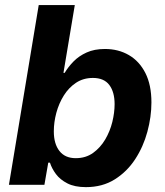

<svg xmlns="http://www.w3.org/2000/svg" viewBox="-20 -748 666 777"><path d="M327.6 9.3Q282.2 9.3 252.7 -5.9Q223.1 -21 206.3 -43.7Q189.5 -66.4 182.1 -89.8H175.3L159.7 0H16.1L136.7 -727.5H282.7L236.8 -453.1H241.7Q255.9 -477.1 277.6 -499.3Q299.3 -521.5 330.6 -535.6Q361.8 -549.8 404.8 -549.8Q459 -549.8 501.5 -525.1Q543.9 -500.5 568.4 -452.4Q592.8 -404.3 592.8 -333.5Q592.8 -275.4 576.4 -214.8Q560.1 -154.3 527.1 -103.8Q494.1 -53.2 444.3 -22Q394.5 9.3 327.6 9.3ZM286.6 -107.9Q327.1 -107.9 356.7 -129.2Q386.2 -150.4 405.8 -183.6Q425.3 -216.8 434.6 -254.6Q443.8 -292.5 443.8 -326.7Q443.8 -375.5 422.4 -404.1Q400.9 -432.6 356 -432.6Q317.4 -432.6 287.8 -413.1Q258.3 -393.6 238.3 -361.6Q218.3 -329.6 208 -291.5Q197.8 -253.4 197.8 -216.3Q197.8 -166 220.5 -137Q243.2 -107.9 286.6 -107.9Z"/></svg>

Font: Inter 16pt
Style: Bold Italic
Weight: 700
Italic angle: -9.3988°
Version: Version 4.001;git-66647c0bb